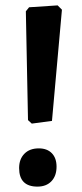

<svg xmlns="http://www.w3.org/2000/svg" viewBox="-20 -686 304 713"><path d="M194 -666 210 -650 173 -237 98 -227 84 -240 76 -644 88 -659ZM124 -135Q155 -135 172.5 -117Q190 -99 190 -67Q190 -33 171 -13Q152 7 119 7Q51 7 51 -62Q51 -95 70.5 -115Q90 -135 124 -135Z"/></svg>

Font: Alegreya Sans
Style: Bold
Weight: 700
Designer: Juan Pablo del Peral
Foundry: Huerta Tipografica
Version: Version 2.007